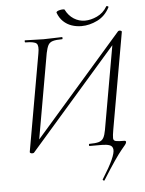

<svg xmlns="http://www.w3.org/2000/svg" viewBox="-63 -830 818 1082"><g transform="rotate(-5 346.0 -289.0)"><path d="M484 200Q483 203 477.5 200Q472 197 475 193Q516 128 533.5 89Q551 50 549 31Q547 12 530 6Q513 0 487 0H416Q414 0 414 -6Q414 -12 416 -12Q452 -12 470.5 -17.5Q489 -23 497.5 -38.5Q506 -54 511 -82L599 -582L612 -575L101 11Q99 12 96.5 12.5Q94 13 91 13Q86 13 82 10.5Q78 8 78 5L175 -545Q183 -588 170.5 -600.5Q158 -613 108 -613Q104 -613 104 -619Q104 -625 106 -625Q129 -625 155.5 -623.5Q182 -622 211 -622Q241 -622 268 -623.5Q295 -625 316 -625Q318 -625 318 -619Q318 -613 316 -613Q281 -613 262.5 -607.5Q244 -602 236 -587Q228 -572 222 -543L133 -37L122 -44L633 -630Q635 -632 637.5 -632.5Q640 -633 642 -633Q647 -633 651 -630.5Q655 -628 654 -625L558 -80Q552 -46 552.5 -32Q553 -18 567 -15Q581 -12 615 -12Q620 -12 622.5 -9Q625 -6 623 -1Q622 4 616 11.5Q610 19 594.5 37.5Q579 56 552.5 94.5Q526 133 484 200ZM431 -677Q402 -677 375.5 -686Q349 -695 328.5 -714.5Q308 -734 297 -764Q296 -769 302 -772.5Q308 -776 317.5 -778Q327 -780 335 -780Q343 -780 344 -777Q361 -743 390 -724.5Q419 -706 453 -706Q486 -706 521.5 -722.5Q557 -739 578 -774Q580 -779 586.5 -776Q593 -773 591 -770Q566 -721 521 -699Q476 -677 431 -677Z"/></g></svg>

Font: Cormorant Garamond Light
Style: Italic
Weight: 300
Italic angle: -10°
Designer: Christian Thalmann (Catharsis Fonts)
Foundry: Catharsis Fonts
Version: Version 4.001